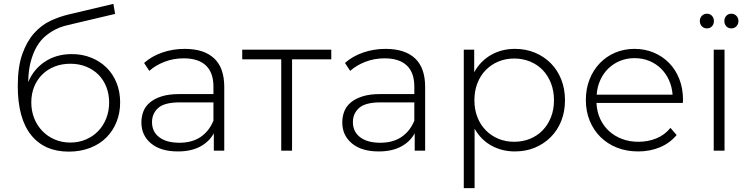

<svg xmlns="http://www.w3.org/2000/svg" viewBox="-20 -780 3875 994"><path d="M344 -42Q388 -42 425 -58Q462 -74 488.5 -101.5Q515 -129 530 -167Q545 -205 545 -249Q545 -293 530.5 -330Q516 -367 489.5 -393.5Q463 -420 426 -435Q389 -450 344 -450Q300 -450 263 -435.5Q226 -421 199 -394.5Q172 -368 157 -331Q142 -294 142 -250Q142 -206 157 -168Q172 -130 199 -102Q226 -74 263 -58Q300 -42 344 -42ZM336 5Q210 5 141 -81Q72 -167 72 -335Q72 -434 95.5 -500Q119 -566 156.5 -608Q194 -650 241 -672Q288 -694 335 -705L567 -760L576 -708L356 -656Q337 -652 313 -645.5Q289 -639 264 -626Q239 -613 214.5 -592.5Q190 -572 171 -540Q152 -508 139.5 -462.5Q127 -417 126 -355Q154 -422 213 -461Q272 -500 352 -500Q406 -500 452 -481.5Q498 -463 531.5 -430Q565 -397 583.5 -351Q602 -305 602 -250Q602 -195 583 -148Q564 -101 529.5 -67Q495 -33 445.5 -14Q396 5 336 5Z M1085 -250H911Q831 -250 799 -221Q767 -192 767 -148Q767 -98 804.5 -69.5Q842 -41 909 -41Q974 -41 1018 -70.5Q1062 -100 1085 -155ZM901 4Q812 4 762 -37.5Q712 -79 712 -146Q712 -176 722 -202.5Q732 -229 755.5 -249Q779 -269 816.5 -281Q854 -293 909 -293H1085V-332Q1085 -404 1046 -441Q1007 -478 931 -478Q878 -478 831.5 -460Q785 -442 753 -413L726 -454Q765 -489 820 -508Q875 -527 936 -527Q1036 -527 1088.5 -478Q1141 -429 1141 -330V0H1087V-90Q1063 -46 1016 -21Q969 4 901 4Z M1492 0H1436V-473H1234V-523H1695V-473H1492Z M2125 -250H1951Q1871 -250 1839 -221Q1807 -192 1807 -148Q1807 -98 1844.5 -69.5Q1882 -41 1949 -41Q2014 -41 2058 -70.5Q2102 -100 2125 -155ZM1941 4Q1852 4 1802 -37.5Q1752 -79 1752 -146Q1752 -176 1762 -202.5Q1772 -229 1795.5 -249Q1819 -269 1856.5 -281Q1894 -293 1949 -293H2125V-332Q2125 -404 2086 -441Q2047 -478 1971 -478Q1918 -478 1871.5 -460Q1825 -442 1793 -413L1766 -454Q1805 -489 1860 -508Q1915 -527 1976 -527Q2076 -527 2128.5 -478Q2181 -429 2181 -330V0H2127V-90Q2103 -46 2056 -21Q2009 4 1941 4Z M2642 -46Q2686 -46 2724 -61.5Q2762 -77 2789.5 -105.5Q2817 -134 2832.5 -173.5Q2848 -213 2848 -261Q2848 -309 2832.5 -349Q2817 -389 2789.5 -417.5Q2762 -446 2724 -461.5Q2686 -477 2642 -477Q2598 -477 2560.5 -461.5Q2523 -446 2495 -417.5Q2467 -389 2451.5 -349Q2436 -309 2436 -261Q2436 -213 2451.5 -173.5Q2467 -134 2495 -105.5Q2523 -77 2560.5 -61.5Q2598 -46 2642 -46ZM2437 194H2381V-523H2435V-406Q2467 -464 2522 -495.5Q2577 -527 2646 -527Q2702 -527 2749 -507.5Q2796 -488 2831 -453Q2866 -418 2885.5 -369Q2905 -320 2905 -261Q2905 -202 2885.5 -153.5Q2866 -105 2831 -70Q2796 -35 2749 -15.5Q2702 4 2646 4Q2578 4 2523.5 -26.5Q2469 -57 2437 -114Z M3462 -290Q3459 -331 3443 -366Q3427 -401 3401 -426Q3375 -451 3340.5 -465Q3306 -479 3265 -479Q3225 -479 3190.5 -465Q3156 -451 3130 -426Q3104 -401 3088 -366Q3072 -331 3069 -290ZM3284 4Q3224 4 3174.5 -15.5Q3125 -35 3089 -70.5Q3053 -106 3033 -155Q3013 -204 3013 -262Q3013 -320 3032 -368.5Q3051 -417 3085 -452.5Q3119 -488 3165 -507.5Q3211 -527 3265 -527Q3319 -527 3365 -507.5Q3411 -488 3444.5 -453.5Q3478 -419 3497 -370.5Q3516 -322 3516 -263Q3516 -259 3515.5 -255Q3515 -251 3515 -247H3068Q3070 -202 3087 -165Q3104 -128 3133 -101.5Q3162 -75 3200.5 -60.5Q3239 -46 3285 -46Q3335 -46 3378 -63.5Q3421 -81 3451 -118L3483 -81Q3448 -39 3396.5 -17.5Q3345 4 3284 4Z M3675 0V-523H3731V0ZM3766 -633Q3750 -633 3740 -644Q3730 -655 3730 -671Q3730 -687 3740 -698Q3750 -709 3766 -709Q3782 -709 3792.5 -698Q3803 -687 3803 -671Q3803 -655 3792.5 -644Q3782 -633 3766 -633ZM3640 -633Q3624 -633 3613.5 -644Q3603 -655 3603 -671Q3603 -687 3613.5 -698Q3624 -709 3640 -709Q3656 -709 3666 -698Q3676 -687 3676 -671Q3676 -655 3666 -644Q3656 -633 3640 -633Z"/></svg>

Font: Montserrat-Alt1 Light
Style: Regular
Weight: 300
Designer: Differentunic
Foundry: Differentunic
Version: Version 7.222